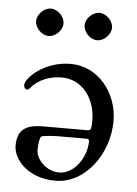

<svg xmlns="http://www.w3.org/2000/svg" viewBox="-48 -646 498 698"><g transform="rotate(5 201.0 -297.0)"><path d="M110 -508C135 -508 160 -533 160 -558C160 -583 135 -608 110 -608C85 -608 60 -583 60 -558C60 -533 85 -508 110 -508ZM287 -508C312 -508 337 -533 337 -558C337 -583 312 -608 287 -608C262 -608 237 -583 237 -558C237 -533 262 -508 287 -508ZM180 14C290 14 372 -102 372 -220C372 -323 300 -414 199 -414C103 -414 37 -348 37 -323C37 -314 42 -307 49 -307C52 -307 55 -309 58 -312C84 -346 129 -362 171 -362C246 -362 295 -296 295 -216C295 -182 293 -179 277 -179H122C73 -179 25 -171 25 -101C25 -52 78 14 180 14ZM191 -17C143 -17 106 -59 106 -91C106 -98 107 -141 118 -143C139 -147 162 -148 191 -148H281C293 -148 290 -135 288 -120C281 -71 242 -17 191 -17Z"/></g></svg>

Font: EB Garamond
Style: Regular
Weight: 400
Designer: Georg Duffner and Octavio Pardo
Foundry: Georg Duffner
Version: Version 1.000;PS 001.000;hotconv 1.0.88;makeotf.lib2.5.64775